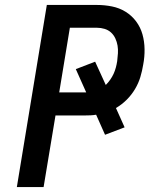

<svg xmlns="http://www.w3.org/2000/svg" viewBox="-20 -755 640 775"><path d="M48 0 169 -735H371Q402 -735 432 -729Q462 -723 487 -707.5Q512 -692 529.5 -668.5Q547 -645 555 -616.5Q563 -588 563.5 -556.5Q564 -525 558 -494Q554 -469 546.5 -444Q539 -419 525 -395.5Q511 -372 491.5 -352.5Q472 -333 448 -319L483 -241L404 -211L368 -292Q357 -290 346 -289.5Q335 -289 324 -289H204L156 0ZM324 -382Q325 -382 326 -382Q327 -382 328 -382L286 -476L364 -506L407 -412Q417 -422 425 -433.5Q433 -445 438.5 -457Q444 -469 447.5 -482Q451 -495 453 -508Q455 -524 456 -540Q457 -556 454.5 -571Q452 -586 445.5 -600Q439 -614 428 -624Q417 -634 402 -638.5Q387 -643 371 -643H262L219 -382Z"/></svg>

Font: Iosevka Curly SmBdExObl
Style: Regular
Weight: 600
Width: 7
Italic angle: -9°
Monospace: yes
Designer: Belleve Invis
Foundry: Belleve Invis
Version: Version 11.1.0; ttfautohint (v1.8.3)